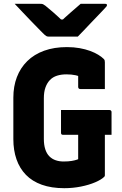

<svg xmlns="http://www.w3.org/2000/svg" viewBox="-20 -967 640 1007"><path d="M300 -390H554Q558 -390 560 -388.5Q562 -387 563.5 -385Q565 -383 565 -379V-260H311Q308 -260 306 -260.5Q304 -261 302.5 -262.5Q301 -264 300.5 -266Q300 -268 300 -271Q300 -301 300 -330.5Q300 -360 300 -390ZM331 -720Q367 -720 397.5 -714.5Q428 -709 452.5 -700Q477 -691 495 -680Q513 -669 524 -658Q528 -654 529 -650Q530 -646 530 -640Q530 -621 530 -596.5Q530 -572 530 -547.5Q530 -523 530 -500Q498 -500 465.5 -500Q433 -500 401 -500Q396 -500 393 -503Q390 -506 390 -511Q390 -522 390 -533.5Q390 -545 390 -560Q390 -575 390 -596L418 -555Q397 -568 376 -572.5Q355 -577 328 -577Q301 -577 279 -570Q257 -563 242 -547.5Q227 -532 218.5 -508.5Q210 -485 210 -452V-238Q210 -207 217.5 -184Q225 -161 239 -147Q253 -133 272 -126.5Q291 -120 313 -120Q339 -120 356 -123Q373 -126 381.5 -129Q390 -132 390 -132Q390 -163 390 -192Q390 -221 390 -249.5Q390 -278 390 -305H535L530 -279Q530 -228 530 -166.5Q530 -105 530 -48Q530 -46 529.5 -44Q529 -42 527 -40Q512 -25 479.5 -11Q447 3 404.5 11.5Q362 20 317 20Q250 20 199.5 2Q149 -16 116 -50Q83 -84 66.5 -131.5Q50 -179 50 -237V-455Q50 -514 68.5 -562.5Q87 -611 123 -646.5Q159 -682 211.5 -701Q264 -720 331 -720ZM388 -775Q372 -775 341.5 -775Q311 -775 280.5 -775Q250 -775 235 -775Q228 -775 222.5 -778Q217 -781 204 -794Q196 -802 180 -818.5Q164 -835 143 -856.5Q122 -878 100 -901.5Q78 -925 57 -947Q85 -947 123.5 -947Q162 -947 190 -947Q201 -947 205.5 -945Q210 -943 218 -937Q233 -925 258.5 -903Q284 -881 322 -844L270 -865Q286 -865 302.5 -865Q319 -865 336 -865L286 -842Q321 -876 350.5 -901.5Q380 -927 403 -947H530Q534 -947 536.5 -946.5Q539 -946 540 -944Q541 -942 541 -940Q541 -936 537.5 -932Q534 -928 521 -914Q508 -900 491 -882.5Q474 -865 455.5 -845.5Q437 -826 419.5 -807.5Q402 -789 388 -775Z"/></svg>

Font: Recursive Monospace ExtraBold
Style: Regular
Weight: 800
Version: Version 1.047